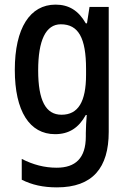

<svg xmlns="http://www.w3.org/2000/svg" viewBox="-20 -570 557 830"><path d="M220 -550C110 -550 44 -449 44 -268C44 -89 108 10 218 10C278 10 320 -17 351 -73H355C353 -48 351 -16 351 5V20C351 114 306 155 225 155C172 155 123 142 74 117V207C118 229 166 240 226 240C381 240 450 155 450 0V-540H367L356 -469H351C319 -525 277 -550 220 -550ZM243 -465C319 -465 352 -406 352 -272V-247C352 -130 318 -74 246 -74C178 -74 145 -135 145 -266C145 -396 178 -465 243 -465Z"/></svg>

Font: Noto Sans Lao Looped Condensed Medium
Style: Regular
Weight: 500
Width: 3
Designer: Mark Frömberg, Ben Mitchell
Foundry: The Fontpad Ltd
Version: Version 1.002